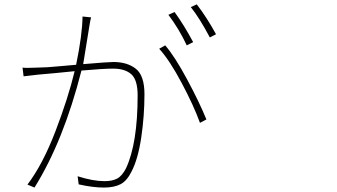

<svg xmlns="http://www.w3.org/2000/svg" viewBox="-20 -847 1540 878"><path d="M863.3 -654.3 834 -639.6Q798.8 -714.8 750 -779.3L778.3 -792Q822.3 -731.4 863.3 -654.3ZM357.4 -771.5 396.5 -767.6Q395.5 -764.6 393.1 -752.9Q390.6 -741.2 389.6 -733.4Q362.3 -564.5 360.4 -553.7Q475.6 -563.5 498 -563.5Q562.5 -563.5 601.6 -532.2Q640.6 -501 640.6 -416Q640.6 -317.4 626 -218.8Q611.3 -120.1 582 -63.5Q560.5 -19.5 530.8 -4.4Q501 10.7 455.1 10.7Q404.3 10.7 339.8 -3.9L335 -41Q405.3 -18.6 458 -18.6Q493.2 -18.6 515.6 -30.3Q538.1 -42 556.6 -78.1Q609.4 -192.4 609.4 -411.1Q609.4 -481.4 580.6 -507.3Q551.8 -533.2 497.1 -533.2Q454.1 -533.2 352.5 -524.4Q270.5 -202.1 137.7 10.7L105.5 -2.9Q175.8 -95.7 233.9 -247.6Q292 -399.4 321.3 -521.5Q291 -518.6 232.4 -512.7Q173.8 -506.8 156.2 -505.9Q96.7 -499 87.9 -498L83 -538.1Q90.8 -535.2 143.6 -537.6Q196.3 -540 197.3 -539.6Q198.2 -539.1 255.4 -544.4Q312.5 -549.8 328.1 -550.8Q356.4 -687.5 357.4 -771.5ZM708 -624 735.4 -639.6Q779.3 -588.9 835.4 -484.4Q891.6 -379.9 923.8 -300.8L894.5 -285.2Q866.2 -363.3 811 -467.3Q755.9 -571.3 708 -624ZM852.5 -814.5 879.9 -827.1Q926.8 -765.6 967.8 -690.4L939.5 -675.8Q892.6 -764.6 852.5 -814.5Z"/></svg>

Font: Bpmf Zihi Sans ExtraLight
Style: ExtraLight
Weight: 250
Foundry: But Ko
Version: Version 1.320